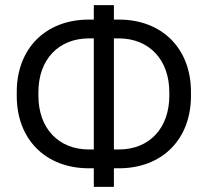

<svg xmlns="http://www.w3.org/2000/svg" viewBox="-20 -725 806 745"><path d="M441 -72C609 -72 721 -184 721 -353V-368C721 -537 609 -649 441 -649H422V-705H344V-649H325C157 -649 45 -537 45 -368V-353C45 -184 157 -72 325 -72H344V0H422V-72ZM325 -145C208 -145 129 -226 129 -354V-367C129 -495 208 -576 325 -576H344V-145ZM422 -145V-576H441C559 -576 637 -493 637 -367V-354C637 -228 560 -145 441 -145Z"/></svg>

Font: Fixel Text Regular
Style: Regular
Weight: 400
Width: 4
Designer: AlfaBravo + MacPaw
Foundry: Kyrylo Tkachov, Marchela Mozhyna, Serhii Makarenko, Maria Weinstein, Zakhar Kryvoshyya
Version: Version 1.211